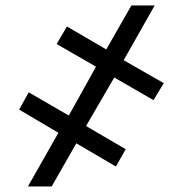

<svg xmlns="http://www.w3.org/2000/svg" viewBox="-20 -675 661 695"><path d="M393.6 -394.5 291.5 -218.8 435.1 -134.8 399.4 -72.3 256.3 -156.2 167 0H81.1L191.4 -194.3L49.3 -278.3L84 -340.8L229 -256.8L327.6 -433.6L185.1 -515.6L222.2 -579.1L364.7 -496.1L455.6 -655.3H540L427.7 -457L572.8 -374L535.6 -312.5Z"/></svg>

Font: Inter 28pt Medium
Style: Regular
Weight: 500
Designer: Rasmus Andersson
Foundry: rsms
Version: Version 4.001;git-66647c0bb